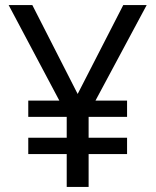

<svg xmlns="http://www.w3.org/2000/svg" viewBox="-20 -734 612 754"><path d="M285 -365 107 -714H14L213 -339H91V-275H242V-193H91V-129H242V0H328V-129H479V-193H328V-275H479V-339H355L556 -714H464Z"/></svg>

Font: Noto Sans Math
Style: Regular
Weight: 400
Designer: Monotype Design Team, Delve Withrington, Jeff Kellem
Foundry: Monotype Imaging Inc., Delve Fonts LLC
Version: Version 3.000